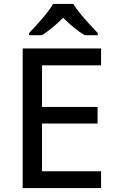

<svg xmlns="http://www.w3.org/2000/svg" viewBox="-20 -962 597 982"><path d="M497 0H96V-714H497V-628H195V-415H479V-330H195V-86H497ZM355 -942Q368 -920 390.5 -892.5Q413 -865 437.5 -838.5Q462 -812 480 -793V-782H413Q386 -798 358 -821Q330 -844 303 -871Q276 -844 248.5 -821.5Q221 -799 195 -782H129V-793Q148 -813 171.5 -839Q195 -865 217 -892.5Q239 -920 252 -942Z"/></svg>

Font: Noto Sans Kayah Li Medium
Style: Regular
Weight: 500
Designer: Monotype Design Team, Sérgio Martins
Foundry: Monotype Imaging Inc.
Version: Version 2.002; ttfautohint (v1.8.4.7-5d5b)